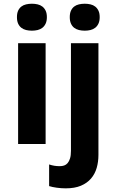

<svg xmlns="http://www.w3.org/2000/svg" viewBox="-20 -780 631 1040"><path d="M71.8 -687Q71.8 -708 78.1 -721.9Q84.5 -735.8 95.5 -744.4Q106.4 -752.9 121.3 -756.3Q136.2 -759.8 152.8 -759.8Q169.4 -759.8 184.1 -756.3Q198.7 -752.9 209.7 -744.4Q220.7 -735.8 227.3 -721.9Q233.9 -708 233.9 -687Q233.9 -666.5 227.3 -652.3Q220.7 -638.2 209.7 -629.6Q198.7 -621.1 184.1 -617.4Q169.4 -613.8 152.8 -613.8Q136.2 -613.8 121.3 -617.4Q106.4 -621.1 95.5 -629.6Q84.5 -638.2 78.1 -652.3Q71.8 -666.5 71.8 -687ZM227.1 0H78.1V-545.9H227.1ZM335.9 240.2Q312.5 240.2 287.6 236.8Q262.7 233.4 246.1 228V110.8Q261.2 115.7 274.4 117.9Q287.6 120.1 304.2 120.1Q316.4 120.1 327.4 116.5Q338.4 112.8 346.4 103.3Q354.5 93.8 359.4 77.9Q364.3 62 364.3 37.1V-545.9H513.2V59.1Q513.2 96.7 503.7 129.6Q494.1 162.6 472.9 187.3Q451.7 211.9 418 226.1Q384.3 240.2 335.9 240.2ZM357.9 -687Q357.9 -708 364.3 -721.9Q370.6 -735.8 381.6 -744.4Q392.6 -752.9 407.5 -756.3Q422.4 -759.8 439 -759.8Q455.6 -759.8 470.2 -756.3Q484.9 -752.9 495.8 -744.4Q506.8 -735.8 513.4 -721.9Q520 -708 520 -687Q520 -666.5 513.4 -652.3Q506.8 -638.2 495.8 -629.6Q484.9 -621.1 470.2 -617.4Q455.6 -613.8 439 -613.8Q422.4 -613.8 407.5 -617.4Q392.6 -621.1 381.6 -629.6Q370.6 -638.2 364.3 -652.3Q357.9 -666.5 357.9 -687Z"/></svg>

Font: Droid Sans
Style: Bold
Weight: 700
Foundry: Ascender Corporation
Version: Version 1.00 build 112